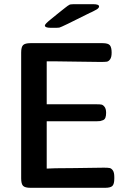

<svg xmlns="http://www.w3.org/2000/svg" viewBox="-20 -897 606 917"><path d="M81.1 -44.9V-646Q81.1 -672.9 90.6 -681.9Q100.1 -690.9 126 -690.9H469.2Q497.1 -690.9 505.1 -680.4Q513.2 -669.9 513.2 -646Q513.2 -624 506.1 -614Q499 -604 490.5 -602.5Q481.9 -601.1 460.9 -601.1Q438 -601.1 355 -602.5Q272 -604 249 -604H203.1V-398.9H442.9Q457 -398.9 464.6 -397.5Q472.2 -396 479.5 -386.5Q486.8 -377 486.8 -357.9Q486.8 -343.8 483.4 -335Q480 -326.2 471.9 -323Q463.9 -319.8 458.5 -318.8Q453.1 -317.9 442.9 -317.9H203.1V-91.8Q221.2 -93.8 335 -94.2Q357.9 -94.2 405 -95.2Q452.1 -96.2 476.1 -96.2Q495.1 -96.2 503.7 -94.5Q512.2 -92.8 519 -83Q525.9 -73.2 525.9 -51.8V-43.9Q525.9 -18.1 516.8 -9Q507.8 0 481.9 0H126Q99.1 0 90.1 -9.5Q81.1 -19 81.1 -44.9ZM194.3 -775.4Q194.3 -782.2 223.1 -805.2Q238.3 -817.4 252.7 -829.3Q267.1 -841.3 275.1 -847.2Q283.2 -853 290.8 -859.6Q298.3 -866.2 302.7 -868.7Q307.1 -871.1 310.5 -873.5Q314 -876 317.6 -876Q321.3 -876 323.7 -876.5Q326.2 -877 332 -877H425.3Q453.1 -877 453.1 -866.2Q453.1 -864.3 452.6 -862.8Q452.1 -861.3 450.2 -859.1Q448.2 -856.9 446.8 -855.5Q445.3 -854 442.1 -852.1Q439 -850.1 436.5 -849.1Q434.1 -848.1 430.2 -845.7Q426.3 -843.3 423.8 -842.3Q421.4 -841.3 416.3 -838.6Q411.1 -835.9 408.2 -835Q273.4 -767.1 263.2 -765.1Q258.3 -764.2 249 -764.2H222.2Q194.3 -764.2 194.3 -775.4Z"/></svg>

Font: CMU Sans Serif Demi Condensed
Style: DemiCondensed
Weight: 600
Width: 3
Version: Version 0.7.0